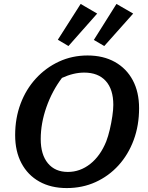

<svg xmlns="http://www.w3.org/2000/svg" viewBox="-20 -945 751 976"><path d="M319 11Q239 11 180 -22Q121 -55 89 -115.5Q57 -176 57 -258Q57 -344 84.5 -417.5Q112 -491 162.5 -546Q213 -601 280 -632Q347 -663 425 -663Q505 -663 564 -630Q623 -597 655 -537Q687 -477 687 -395Q687 -307 659.5 -233Q632 -159 582.5 -104.5Q533 -50 466 -19.5Q399 11 319 11ZM325 -71Q387 -71 438.5 -111.5Q490 -152 520 -226Q530 -252 538 -286Q546 -320 551 -354Q556 -388 556 -412Q556 -491 517.5 -533.5Q479 -576 408 -576Q354 -576 295 -549Q245 -483 216 -400.5Q187 -318 187 -238Q187 -159 223.5 -115Q260 -71 325 -71ZM390 -925 474 -876 328 -711 274 -743ZM572 -925 657 -876 510 -711 457 -742Z"/></svg>

Font: Piazzolla SC SemiBold
Style: Italic
Weight: 600
Italic angle: -11.3°
Designer: Juan Pablo del Peral
Foundry: Huerta Tipografica
Version: Version 1.330